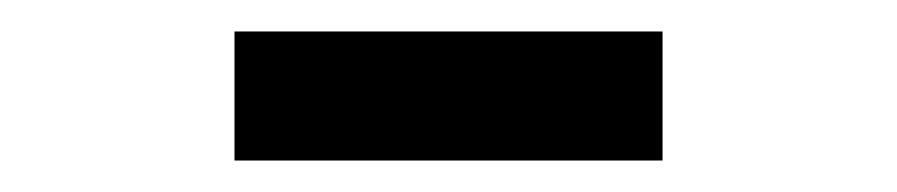

<svg xmlns="http://www.w3.org/2000/svg" viewBox="-20 -725 570 122"><path d="M129 -623V-705H401V-623Z"/></svg>

Font: Noto Sans Mono Condensed SemiBold
Style: Regular
Weight: 600
Width: 3
Designer: Monotype Design Team
Foundry: Monotype Imaging Inc.
Version: Version 2.014